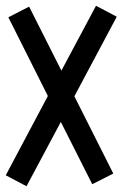

<svg xmlns="http://www.w3.org/2000/svg" viewBox="-20 -652 465 666"><path d="M313 -632 385 -594 238 -318 373 -50 300 -13 191 -229 72 -6 0 -44 146 -319 9 -592 81 -629 193 -407Z"/></svg>

Font: Satisfactory Mid
Style: Regular
Weight: 400
Designer: Sadat Fauzi
Foundry: Intuisi Creative
Version: Version 001.000